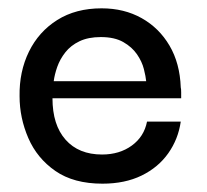

<svg xmlns="http://www.w3.org/2000/svg" viewBox="-20 -431 497 461"><path d="M226 10Q157 10 113 -20.5Q69 -51 48 -99.5Q27 -148 27 -200Q26 -259 49.5 -307Q73 -355 117.5 -383Q162 -411 224 -411Q278 -411 320 -387.5Q362 -364 387 -321.5Q412 -279 414 -221Q415 -218 415 -209.5Q415 -201 415 -195H106Q106 -131 137.5 -95.5Q169 -60 225 -60Q267 -60 296.5 -81.5Q326 -103 333 -139H414Q408 -97 384 -63Q360 -29 320 -9.5Q280 10 226 10ZM109 -236H331Q330 -247 325.5 -265Q321 -283 309 -300.5Q297 -318 276 -330Q255 -342 222 -342Q192 -342 171 -332Q150 -322 137 -305.5Q124 -289 117.5 -270.5Q111 -252 109 -236Z"/></svg>

Font: Darker Grotesque SemiBold
Style: Regular
Weight: 600
Designer: Gabriel Lam
Foundry: TypeRant
Version: Version 1.000;gftools[0.9.28]